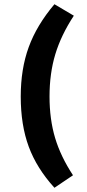

<svg xmlns="http://www.w3.org/2000/svg" viewBox="-20 -720 409 899"><path d="M234.9 159.2Q151.9 67.9 114.5 -33.4Q77.1 -134.8 77.1 -268.1Q77.1 -397 114.5 -499.5Q151.9 -602.1 234.9 -700.2L325.7 -646.5Q266.1 -555.7 239 -466.1Q211.9 -376.5 211.9 -268.1Q211.9 -161.6 238 -74.2Q264.2 13.2 321.8 100.6Z"/></svg>

Font: DavidDev Light
Style: Regular
Weight: 300
Designer: David.dev
Foundry: David.dev
Version: Version 1.001;FEAKit 1.0